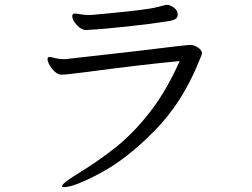

<svg xmlns="http://www.w3.org/2000/svg" viewBox="-20 -729 1040 792"><path d="M634 -701Q663 -709 667 -709Q682 -709 697.5 -697.5Q713 -686 713 -668Q713 -656 702.5 -650Q692 -644 670 -641Q609 -631 507.5 -620Q406 -609 347 -606L335 -605Q316 -605 297 -625.5Q278 -646 278 -663Q278 -669 283 -672Q285 -673 290 -673Q295 -673 313.5 -670Q332 -667 345 -667H352Q404 -671 503 -681.5Q602 -692 634 -701ZM541 -518Q753 -544 764 -544Q780 -544 796.5 -533Q813 -522 813 -510Q813 -504 808.5 -494.5Q804 -485 802 -479Q734 -308 618.5 -190.5Q503 -73 394 -15Q285 43 244 43Q236 43 236 39Q236 28 292 -7Q386 -64 460 -123.5Q534 -183 601 -270Q668 -357 721 -477Q577 -464 330 -431L253 -422Q245 -421 233 -421Q220 -421 206.5 -433Q193 -445 184.5 -460.5Q176 -476 176 -485Q176 -493 183 -494H185Q189 -494 206.5 -489.5Q224 -485 242 -485H249Z"/></svg>

Font: Iansui
Style: Regular
Weight: 400
Designer: But Ko / Fontworks Inc.
Foundry: zi-hi.com / Fontworks Inc.
Version: Version 1.002